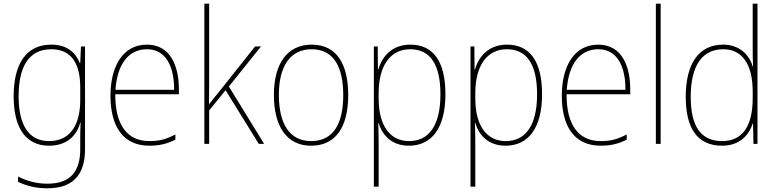

<svg xmlns="http://www.w3.org/2000/svg" viewBox="-20 -780 4209 1041"><path d="M258 -538C120 -538 54 -431 54 -258C54 -79 125 10 246 10C335 10 394 -37 415 -115H417C415 -75 415 -51 415 -15V29C415 148 363 216 237 216C173 216 121 199 78 177V206C120 226 170 241 237 241C383 241 441 160 441 29V-528H419L415 -438H413C390 -493 346 -538 258 -538ZM258 -513C376 -513 415 -422 415 -307V-237C415 -132 380 -15 246 -15C139 -15 81 -97 81 -258C81 -415 134 -513 258 -513Z M777 -538C643 -538 579 -416 579 -261C579 -100 643 10 790 10C846 10 889 -1 931 -23V-51C879 -24 843 -15 790 -15C668 -15 604 -105 605 -269H950V-295C950 -427 901 -538 777 -538ZM777 -513C879 -513 925 -420 924 -293H606C616 -438 681 -513 777 -513Z M1114 -376V-760H1088V0H1114V-181L1203 -291L1383 0H1412L1221 -311L1395 -528H1363L1161 -274C1143 -252 1132 -239 1113 -214C1114 -271 1114 -318 1114 -376Z M1868 -264C1868 -423 1812 -538 1670 -538C1538 -538 1465 -436 1465 -265C1465 -97 1533 10 1667 10C1804 10 1868 -97 1868 -264ZM1492 -265C1492 -421 1553 -513 1670 -513C1795 -513 1841 -408 1841 -264C1841 -110 1788 -15 1667 -15C1548 -15 1492 -112 1492 -265Z M2205 -538C2104 -538 2051 -472 2031 -403H2029L2028 -528H2007V232H2033V-4C2033 -42 2032 -80 2031 -113H2033C2052 -49 2102 10 2197 10C2320 10 2395 -85 2395 -269C2395 -447 2329 -538 2205 -538ZM2204 -513C2313 -513 2368 -430 2368 -269C2368 -93 2301 -15 2198 -15C2098 -15 2033 -94 2033 -246V-275C2033 -419 2093 -513 2204 -513Z M2729 -538C2628 -538 2575 -472 2555 -403H2553L2552 -528H2531V232H2557V-4C2557 -42 2556 -80 2555 -113H2557C2576 -49 2626 10 2721 10C2844 10 2919 -85 2919 -269C2919 -447 2853 -538 2729 -538ZM2728 -513C2837 -513 2892 -430 2892 -269C2892 -93 2825 -15 2722 -15C2622 -15 2557 -94 2557 -246V-275C2557 -419 2617 -513 2728 -513Z M3224 -538C3090 -538 3026 -416 3026 -261C3026 -100 3090 10 3237 10C3293 10 3336 -1 3378 -23V-51C3326 -24 3290 -15 3237 -15C3115 -15 3051 -105 3052 -269H3397V-295C3397 -427 3348 -538 3224 -538ZM3224 -513C3326 -513 3372 -420 3371 -293H3053C3063 -438 3128 -513 3224 -513Z M3562 0V-760H3536V0Z M3895 10C3991 10 4041 -48 4061 -110H4063L4065 0H4087V-760H4061V-526C4061 -491 4061 -457 4063 -420H4061C4043 -482 3990 -538 3901 -538C3771 -538 3698 -438 3698 -255C3698 -83 3762 10 3895 10ZM3895 -15C3778 -15 3725 -98 3725 -255C3725 -426 3788 -513 3902 -513C4006 -513 4061 -428 4061 -284V-248C4061 -103 4011 -15 3895 -15Z"/></svg>

Font: Noto Sans Georgian SemiCondensed Thin
Style: Regular
Weight: 100
Width: 4
Designer: Monotype Design Team, Akaki Razmadze
Foundry: Google LLC
Version: Version 2.005